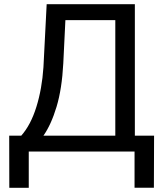

<svg xmlns="http://www.w3.org/2000/svg" viewBox="-20 -731 792 926"><path d="M722.2 174.3 723.1 -76.7H630.4V-710.9H205.1L189.5 -406.7C184.9 -337.4 173.6 -273.7 155.5 -215.6C137.5 -157.5 113.1 -111.2 82.5 -76.7H24.4L24.9 174.8H118.7V0H628.9V174.3ZM189.5 -76.7C214.2 -111.8 235.3 -158.2 252.7 -215.8C270.1 -273.4 280.9 -343.1 285.2 -424.8L295.4 -633.8H536.1V-76.7Z"/></svg>

Font: Roboto1
Style: rg
Weight: 400
Designer: Google
Version: Version 2.137; 2017